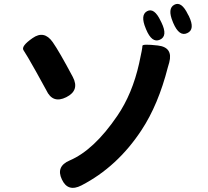

<svg xmlns="http://www.w3.org/2000/svg" viewBox="-20 -880 1040 962"><path d="M388 49Q320 84 290 19Q259 -46 329 -76Q451 -128 568 -300Q643 -410 677 -562Q694 -639 693.5 -650Q693 -661 771 -652Q848 -643 828 -567L821 -543Q773 -355 689 -228Q568 -44 388 49ZM312 -393Q244 -359 212 -428Q209 -435 160.5 -521.5Q112 -608 98 -628Q84 -648 143 -689Q201 -730 244 -669Q277 -622 345 -494Q380 -427 312 -393ZM918 -714Q878 -695 848 -765L846 -770Q818 -837 853 -856Q889 -876 922 -807L926 -800Q959 -732 918 -714ZM781 -681Q741 -663 712 -733L710 -738Q682 -805 717 -824Q753 -843 785 -775L789 -767Q822 -699 781 -681Z"/></svg>

Font: Resource Han Rounded JP
Style: Bold
Weight: 700
Designer: Cyano Hao (round all glyphs); Ryoko NISHIZUKA 西塚涼子 (kana, bopomofo & ideographs); Paul D. Hunt (Latin, Greek & Cyrillic)
Foundry: Cyano Hao
Version: 0.990